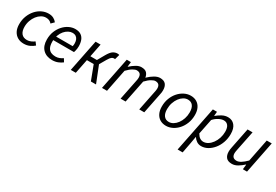

<svg xmlns="http://www.w3.org/2000/svg" viewBox="48 -1414 3649 2536"><g transform="rotate(30 1872.5 -146.5)"><path d="M216.1 12Q163.3 12 123 -10.9Q82.8 -33.8 60 -77.4Q37.3 -120.9 37.3 -183.4Q37.3 -251.3 59.6 -308.5Q81.9 -365.7 119.6 -408.4Q157.3 -451.1 206.2 -474.6Q255.1 -498 307.8 -498Q352.9 -498 384.2 -480.9Q415.6 -463.9 433.9 -438.7L391.4 -395.9Q374.3 -415.6 353.7 -425.1Q333.2 -434.6 303.4 -434.6Q266.9 -434.6 233.3 -414.8Q199.8 -395.1 173.3 -361Q146.8 -326.9 131.2 -282.3Q115.5 -237.8 115.5 -188.1Q115.5 -122.7 144.4 -87.1Q173.3 -51.4 230.4 -51.4Q260.5 -51.4 289.6 -64.5Q318.8 -77.5 339.1 -93.4L372.1 -49.1Q345.7 -25 306.2 -6.5Q266.8 12 216.1 12Z M649.4 12Q560.6 12 507.9 -40.8Q455.3 -93.5 455.3 -191.4Q455.3 -260 477.8 -316Q500.3 -372 537.7 -412.8Q575 -453.6 621 -475.8Q666.9 -498 714.1 -498Q769.4 -498 802.8 -474.9Q836.1 -451.9 851 -412.1Q865.9 -372.2 865.9 -322Q865.9 -302.3 863.5 -284.8Q861.1 -267.2 857.2 -251.9Q853.3 -236.7 849 -224.8H512.4L520.2 -283.9H795.1Q798.1 -296.5 799 -306.1Q799.9 -315.7 799.9 -328Q799.9 -355.9 791.1 -380.4Q782.2 -405 761.6 -420.4Q741 -435.8 706 -435.8Q677 -435.8 646.2 -419.7Q615.4 -403.6 589.6 -373.5Q563.8 -343.3 547.8 -300Q531.7 -256.7 531.7 -203.2Q531.7 -144.5 548.9 -111.3Q566.1 -78.1 595.9 -64.4Q625.7 -50.8 663.6 -50.8Q696.1 -50.8 723.5 -61.5Q750.8 -72.1 774.1 -88.7L802.9 -41.2Q774 -18.4 735.5 -3.2Q697 12 649.4 12Z M929.8 0 1027.2 -486.1H1103.8L1064 -285.3H1163.4L1225.1 -394.1Q1260.8 -456.1 1292 -475.8Q1323.1 -495.6 1356.6 -495.6Q1373.3 -495.6 1386.1 -490.8L1364.9 -414.3Q1360.9 -416.3 1357.1 -416.6Q1353.4 -417 1347.9 -417Q1332.1 -417 1314.3 -404.1Q1296.5 -391.3 1272.6 -350.2L1215.2 -251.3L1315 0H1236.4L1153.6 -218.1H1049.9L1006.3 0Z M1405.8 0 1503.2 -486.1H1566.2L1558.6 -413.2H1562.6Q1601.4 -448.9 1643 -473.5Q1684.6 -498.1 1721.9 -498.1Q1779.7 -498.1 1804.4 -470.5Q1829.1 -443 1834.1 -402.7Q1880.7 -447.6 1924.9 -472.8Q1969.1 -498.1 2006.4 -498.1Q2067.2 -498.1 2093.9 -465.6Q2120.6 -433.1 2120.6 -376.9Q2120.6 -359.7 2119 -344.8Q2117.3 -329.9 2112.6 -310L2050.6 0H1974.1L2034.6 -300.1Q2038.9 -319.8 2040.7 -331.9Q2042.6 -344 2042.6 -356.8Q2042.6 -394.2 2025.6 -412.9Q2008.6 -431.6 1971.5 -431.6Q1950.8 -431.6 1914.7 -410.8Q1878.6 -390.1 1835.2 -344L1766.1 0H1689.5L1750.1 -300.1Q1754.3 -319.8 1756.2 -331.9Q1758.1 -344 1758.1 -356.8Q1758.1 -394.2 1741.1 -412.9Q1724.1 -431.6 1687.7 -431.6Q1666.7 -431.6 1630.4 -410.8Q1594.1 -390.1 1550.6 -344L1482.3 0Z M2386.1 12Q2333 12 2294.1 -11.5Q2255.1 -34.9 2233.8 -78.8Q2212.6 -122.6 2212.6 -183.4Q2212.6 -252.6 2234.9 -309.9Q2257.2 -367.3 2294.7 -409.4Q2332.3 -451.6 2379.3 -474.8Q2426.3 -498.1 2475.2 -498.1Q2528.2 -498.1 2567.2 -474.6Q2606.2 -451.2 2627.4 -407.3Q2648.6 -363.5 2648.6 -302.7Q2648.6 -233.5 2626.3 -176.2Q2604 -118.8 2566.5 -76.7Q2529 -34.5 2482 -11.3Q2434.9 12 2386.1 12ZM2394 -51.5Q2428 -51.5 2459.6 -70.9Q2491.3 -90.3 2516.3 -124.1Q2541.4 -158 2556.3 -202.7Q2571.3 -247.5 2571.3 -298.2Q2571.3 -364.6 2544.5 -399.6Q2517.8 -434.6 2467.3 -434.6Q2433.9 -434.6 2401.9 -415.4Q2370 -396.2 2344.9 -362.3Q2319.9 -328.5 2304.9 -283.7Q2290 -239 2290 -187.9Q2290 -122.4 2316.9 -87Q2343.9 -51.5 2394 -51.5Z M2677.7 205.1 2816.2 -486.1H2879.2L2873.1 -422H2877.1Q2913.9 -453.2 2956.2 -475.7Q2998.4 -498.1 3043.9 -498.1Q3108 -498.1 3145.9 -452.5Q3183.9 -406.9 3183.9 -321.7Q3183.9 -251.9 3162.2 -191.2Q3140.5 -130.5 3103 -84.9Q3065.5 -39.4 3019 -13.7Q2972.4 12 2921.7 12Q2884.2 12 2853.9 -7.9Q2823.7 -27.7 2804.9 -58.4H2802.9L2784.6 45.7L2754.3 205.1ZM2918.5 -52.3Q2955 -52.3 2988.6 -73.5Q3022.2 -94.8 3048.3 -130.9Q3074.4 -166.9 3089.8 -213.6Q3105.1 -260.3 3105.1 -310.5Q3105.1 -372.9 3081.2 -403.4Q3057.3 -433.8 3016.1 -433.8Q2982.6 -433.8 2941.7 -412.8Q2900.8 -391.9 2866.4 -353.8L2819.7 -121.9Q2841 -84.5 2865.6 -68.4Q2890.2 -52.3 2918.5 -52.3Z M3390.6 12Q3329.6 12 3302.5 -20.8Q3275.3 -53.6 3275.3 -108.9Q3275.3 -126.3 3277.3 -141.2Q3279.3 -156.2 3283.3 -176L3345.3 -486H3421.8L3361 -186.1Q3357.6 -167.2 3355.3 -154.6Q3353 -142 3353 -129.5Q3353 -92.7 3370.7 -73.6Q3388.3 -54.5 3425.9 -54.5Q3453.9 -54.5 3489.4 -75.7Q3524.9 -96.9 3569.7 -142.1L3638 -486H3714.4L3617.8 0H3554.6L3562.3 -73.9H3558.3Q3520 -38.5 3477.3 -13.3Q3434.6 12 3390.6 12Z"/></g></svg>

Font: Source Sans 3
Style: Italic
Weight: 200
Italic angle: -11°
Designer: Paul D. Hunt
Foundry: Adobe
Version: Version 3.046;hotconv 1.0.118;makeotfexe 2.5.65603